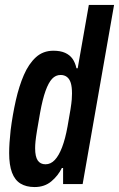

<svg xmlns="http://www.w3.org/2000/svg" viewBox="-20 -744 481 776"><path d="M120 12Q86 12 63 -2Q40 -16 28.5 -46.5Q17 -77 17 -125Q17 -145 18.5 -168Q20 -191 23 -218Q31 -281 44 -338.5Q57 -396 76.5 -441Q96 -486 125 -512.5Q154 -539 196 -539Q224 -539 243 -530.5Q262 -522 273 -506.5Q284 -491 289 -468H294L339 -724H441L314 0H235V-65H230Q215 -34 187.5 -11Q160 12 120 12ZM164 -80Q185 -80 201.5 -97.5Q218 -115 231 -149Q244 -183 253 -233Q261 -277 265 -302.5Q269 -328 270 -342Q271 -356 271 -366Q271 -393 266 -409Q261 -425 250.5 -433Q240 -441 225 -441Q205 -441 190.5 -425.5Q176 -410 164 -376.5Q152 -343 142 -288Q134 -243 129.5 -215.5Q125 -188 123.5 -172.5Q122 -157 122 -145Q122 -111 132.5 -95.5Q143 -80 164 -80Z"/></svg>

Font: Archivo ExtraCondensed SemiBold
Style: Italic
Weight: 600
Width: 2
Italic angle: -10°
Designer: Hector Gatti
Foundry: Omnibus-Type
Version: Version 2.001